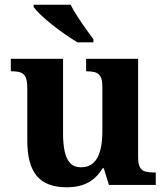

<svg xmlns="http://www.w3.org/2000/svg" viewBox="-20 -786 707 816"><path d="M264 10Q177 10 136.5 -38Q96 -86 96 -188V-412Q96 -441 89.5 -456.5Q83 -472 68.5 -477.5Q54 -483 29 -483H26V-536H248V-216Q248 -174 255 -142Q262 -110 278.5 -92.5Q295 -75 324 -75Q356 -75 376.5 -93.5Q397 -112 406 -146.5Q415 -181 415 -227V-419Q415 -448 406.5 -461.5Q398 -475 383.5 -479Q369 -483 349 -483H346V-536H567V-116Q567 -88 575.5 -74Q584 -60 599.5 -56.5Q615 -53 634 -53H642V0H443L421 -71H416Q390 -28 352.5 -9Q315 10 264 10ZM309 -606Q286 -620 257.5 -639.5Q229 -659 201.5 -681Q174 -703 153 -723Q132 -743 123 -756V-766H280Q291 -744 308.5 -717Q326 -690 344.5 -664Q363 -638 377 -619V-606Z"/></svg>

Font: Noto Serif Hebrew
Style: Bold
Weight: 700
Version: Version 2.003